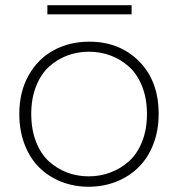

<svg xmlns="http://www.w3.org/2000/svg" viewBox="-20 -710 685 738"><path d="M589.8 -272Q589.8 -208 569.1 -155Q548.3 -102.1 512.2 -66.7Q476.1 -31.2 426.8 -11.7Q377.4 7.8 320.8 7.8Q264.2 7.8 215.1 -11.7Q166 -31.2 130.4 -66.7Q94.7 -102.1 74.5 -155Q54.2 -208 54.2 -272Q54.2 -356.4 89.8 -420.2Q125.5 -483.9 186.3 -516.8Q247.1 -549.8 323.2 -549.8Q439.5 -549.8 514.6 -474.4Q589.8 -398.9 589.8 -272ZM118.7 -378.4Q100.1 -331.5 100.1 -272Q100.1 -212.4 118.4 -165.3Q136.7 -118.2 168 -89.8Q199.2 -61.5 238 -46.9Q276.9 -32.2 320.8 -32.2Q364.7 -32.2 404.1 -46.9Q443.4 -61.5 475.3 -89.8Q507.3 -118.2 526.1 -165.3Q544.9 -212.4 544.9 -272Q544.9 -331.5 526.1 -378.4Q507.3 -425.3 475.8 -453.6Q444.3 -481.9 405 -496.6Q365.7 -511.2 321.8 -511.2Q277.8 -511.2 238.8 -496.6Q199.7 -481.9 168.5 -453.6Q137.2 -425.3 118.7 -378.4ZM162.1 -654.8V-689.9H485.8V-654.8Z"/></svg>

Font: SVN-Poppins ExtraLight
Style: Regular
Weight: 200
Designer: Ninad Kale (Devanagari), Jonny Pinhorn (Latin)
Foundry: Indian Type Foundry
Version: Version 3.002 2017